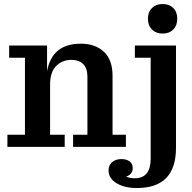

<svg xmlns="http://www.w3.org/2000/svg" viewBox="-20 -736 962 962"><path d="M848.1 -588.1Q828.1 -567.9 794.9 -567.9Q761.7 -567.9 741.5 -588.1Q721.2 -608.4 721.2 -642.1Q721.2 -675.8 741.5 -695.8Q761.7 -715.8 794.9 -715.8Q828.1 -715.8 848.1 -695.8Q868.2 -675.8 868.2 -642.1Q868.2 -608.4 848.1 -588.1ZM17.1 0V-61H105V-446.8H25.9V-507.8H215.8V-378.9Q240.7 -517.1 384.8 -517.1Q457 -517.1 500.5 -476.8Q543.9 -436.5 543.9 -356V-61H610.8V0H346.2V-61H418V-352.1Q418 -394 396.7 -415Q375.5 -436 337.9 -436Q292 -436 261.5 -405.5Q231 -375 231 -312V-61H304.2V0ZM588.9 61Q613.8 61 629.4 72.8Q645 84.5 645 106Q645 137.7 611.8 148.9Q630.9 157.2 654.8 157.2Q734.9 157.2 734.9 59.1V-446.8H655.8V-507.8H861.8V4.9Q861.8 206.1 666 206.1Q604 206.1 564 181.9Q523.9 157.7 523.9 118.2Q523.9 91.8 541.7 76.4Q559.6 61 588.9 61Z"/></svg>

Font: Montagu Slab 144pt Medium
Style: Regular
Weight: 500
Designer: Florian Karsten
Foundry: Florian Karsten
Version: Version 1.000